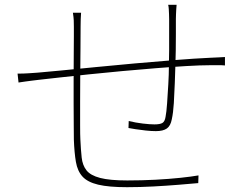

<svg xmlns="http://www.w3.org/2000/svg" viewBox="-20 -778 1040 798"><path d="M714 -758Q713 -749 712.5 -738.5Q712 -728 711.5 -718Q711 -708 711 -699Q711 -671 711 -636Q711 -601 710.5 -567.5Q710 -534 709 -508Q708 -476 706.5 -433Q705 -390 702.5 -349.5Q700 -309 694 -282Q689 -255 673.5 -244Q658 -233 628 -233Q609 -233 586 -235.5Q563 -238 543.5 -241Q524 -244 514 -246L515 -275Q544 -268 573.5 -264.5Q603 -261 622 -261Q645 -261 655 -267Q665 -273 668 -292Q672 -312 674.5 -348.5Q677 -385 679.5 -427.5Q682 -470 682 -506Q683 -536 683 -571Q683 -606 683 -640Q683 -674 683 -699Q683 -709 682.5 -719.5Q682 -730 681.5 -740Q681 -750 679 -758ZM317 -725Q316 -715 315.5 -698Q315 -681 315 -667Q315 -630 314.5 -576.5Q314 -523 313.5 -464.5Q313 -406 313 -352Q313 -298 313 -257Q313 -216 314 -199Q316 -155 319.5 -123Q323 -91 339.5 -70Q356 -49 396 -38.5Q436 -28 509 -28Q569 -28 626 -31Q683 -34 730 -39Q777 -44 805 -49L804 -17Q771 -14 722 -10Q673 -6 617.5 -3Q562 0 508 0Q432 0 388 -10.5Q344 -21 323 -44Q302 -67 295.5 -105Q289 -143 287 -197Q287 -218 286.5 -258Q286 -298 286 -348.5Q286 -399 286 -451.5Q286 -504 286.5 -550Q287 -596 287 -627.5Q287 -659 287 -667Q287 -681 286.5 -693.5Q286 -706 283 -725ZM53 -472Q79 -472 99.5 -473.5Q120 -475 136 -476Q171 -479 234 -485Q297 -491 376.5 -499Q456 -507 541.5 -514.5Q627 -522 708.5 -528.5Q790 -535 855 -538Q874 -539 888 -539.5Q902 -540 915 -541V-506Q909 -507 899.5 -507Q890 -507 878.5 -507Q867 -507 855 -507Q814 -507 755 -503.5Q696 -500 627.5 -494.5Q559 -489 487.5 -482.5Q416 -476 349.5 -469Q283 -462 228.5 -456Q174 -450 139 -446Q124 -444 110.5 -442.5Q97 -441 84 -439Q71 -437 57 -435Z"/></svg>

Font: Noto Sans TC Thin
Style: Regular
Weight: 100
Designer: Ryoko NISHIZUKA 西塚涼子 (kana, bopomofo & ideographs); Paul D. Hunt (Latin, Greek & Cyrillic); Sandoll Communications 산돌커뮤니
Foundry: Adobe
Version: Version 2.004-H2;hotconv 1.0.118;makeotfexe 2.5.65603